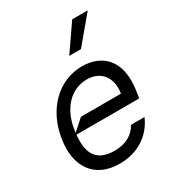

<svg xmlns="http://www.w3.org/2000/svg" viewBox="-191 -919 964 1048"><g transform="rotate(-30 290.5 -395.0)"><path d="M424 -801.1 310.4 -636.4H384.2L522 -801.1ZM341.6 -552.6C193.2 -552.6 76 -436.1 49 -268.5C20.6 -100.9 98.7 11.4 256.4 11.4C367.2 11.4 456.7 -43.7 499.3 -142H414.1C387.8 -92 334.5 -63.9 269.2 -63.9C161.2 -63.9 116.8 -119.7 129.3 -244.3H524.9L530.5 -279.8C563.9 -483 454.5 -552.6 341.6 -552.6ZM199.6 -316.8 130.7 -255C131.7 -263.1 132.8 -271.3 134.2 -279.8C153.1 -395.2 226.6 -477.3 328.8 -477.3C419.4 -477.3 466.6 -409.1 451.7 -316.8Z"/></g></svg>

Font: Riot Sans 2.0
Style: Italic
Weight: 400
Italic angle: -9.39999°
Designer: Rasmus Andersson
Foundry: rsms
Version: Version 3.006;hotconv 1.0.109;makeotfexe 2.5.65596